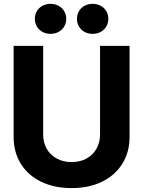

<svg xmlns="http://www.w3.org/2000/svg" viewBox="-20 -966 744 998"><path d="M50.8 -254.1V-727.5H204.3V-266.8Q204.3 -225.6 222.7 -192.9Q241.1 -160.3 274.8 -141.9Q308.4 -123.6 352.1 -123.6Q396.2 -123.6 429.7 -141.9Q463.2 -160.3 481.6 -192.8Q500 -225.3 500 -266.8V-727.5H653.5V-254.1Q653.5 -175.8 616.2 -115.4Q578.8 -55 510.5 -21.6Q442.3 11.7 352.1 11.7Q262 11.7 193.6 -21.5Q125.2 -54.7 88 -115.1Q50.8 -175.5 50.8 -254.1ZM380 -868.1Q380 -890.2 390.5 -908.1Q401 -926 419.7 -936Q438.5 -946.1 461.5 -946.1Q484.6 -946.1 503.2 -936Q521.8 -926 532.4 -908.1Q543.1 -890.2 543.1 -868.1Q543.1 -845.9 532.4 -828Q521.8 -810.2 503.2 -800.1Q484.6 -790 461.5 -790Q438.5 -790 419.7 -800.1Q401 -810.2 390.5 -828Q380 -845.9 380 -868.1ZM161.2 -868.1Q161.2 -890.2 171.7 -908.1Q182.2 -926 200.8 -936Q219.4 -946.1 242.5 -946.1Q265.5 -946.1 284.3 -936Q303 -926 313.7 -908.1Q324.3 -890.2 324.3 -868.1Q324.3 -845.9 313.7 -828Q303 -810.2 284.3 -800.1Q265.5 -790 242.5 -790Q219.4 -790 200.8 -800.1Q182.2 -810.2 171.7 -828Q161.2 -845.9 161.2 -868.1Z"/></svg>

Font: Intratopia Thin
Style: Regular
Weight: 100
Designer: Rasmus Andersson
Foundry: rsms
Version: Version 3.000;Glyphs 3.2.3 (3260)